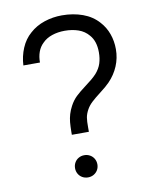

<svg xmlns="http://www.w3.org/2000/svg" viewBox="-83 -798 691 866"><g transform="rotate(-10 262.0 -365.0)"><path d="M211 -208.5Q211.3 -236 213 -253.8Q214.7 -271.7 219.9 -289.5Q225.2 -307.3 234.7 -325Q247.2 -348.5 264.6 -365.2Q282 -381.8 310.8 -403.2Q327.8 -416 340.1 -426.1Q352.3 -436.2 363 -447.7Q381.2 -468.5 388.4 -491.1Q395.7 -513.7 395.7 -541.7Q395.7 -592.7 370 -621.7Q351.2 -644.3 322.9 -654.2Q294.7 -664 260.7 -664Q228.7 -664 202 -654.9Q175.3 -645.8 158.3 -628.3Q141.7 -612.8 133.7 -590.7Q125.7 -568.5 126 -542.3H50Q52 -584 67.8 -621.2Q83.5 -658.5 112 -683Q140.5 -708.8 179.3 -721.8Q218.2 -734.7 260 -734.7Q311.3 -734.7 354.8 -719Q398.2 -703.3 427 -670.7Q450.2 -645.2 461.9 -612.4Q473.7 -579.7 473.7 -542.3Q473.7 -501.7 458.3 -465.2Q443 -428.8 414.7 -399.7Q399.5 -383.7 369.8 -361.2Q345 -342.3 329.2 -327.6Q313.3 -312.8 304.3 -296.3Q294.2 -278 291.4 -261.2Q288.7 -244.3 289 -216.8V-196.3H211ZM199 -45Q199 -59.3 205.7 -71Q212.3 -82.7 224 -89.3Q235.7 -96 250.2 -96Q264.3 -96 276.1 -89.3Q287.8 -82.7 294.6 -71Q301.3 -59.3 301.3 -45Q301.3 -31 294.6 -19.3Q287.8 -7.7 276.1 -1Q264.3 5.7 250.2 5.7Q235.7 5.7 224 -1Q212.3 -7.7 205.7 -19.3Q199 -31 199 -45Z"/></g></svg>

Font: Tap Sans
Style: Regular
Weight: 400
Designer: Tap Payments
Foundry: Tap Payments
Version: Version 1.001;Glyphs 3.1.2 (3151)